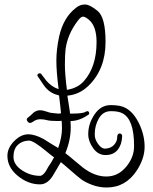

<svg xmlns="http://www.w3.org/2000/svg" viewBox="-20 -777 683 855"><path d="M267 -274 295 -271Q348 -271 360 -278.5Q372 -286 376 -277.5Q380 -269 372 -265Q332 -238 294 -238L267 -240L240 -238Q203 -238 189 -242Q175 -246 158.5 -246Q142 -246 127 -235Q112 -224 103.5 -235Q95 -246 103 -252Q111 -258 118.5 -265Q126 -272 130 -276Q144 -286 157.5 -286Q171 -286 187.5 -280Q204 -274 211 -274L240 -271ZM241 -380Q231 -458 231 -507Q231 -556 243 -613Q262 -699 318 -742Q336 -757 358 -757Q380 -757 415 -728Q450 -699 450 -590Q450 -469 374 -395Q334 -356 280 -351Q282 -336 286 -313Q290 -290 291 -280Q295 -238 295 -211Q295 -153 271 -95Q287 -83 314.5 -59.5Q342 -36 349 -31Q401 9 453.5 9Q506 9 542 -34.5Q578 -78 577 -128Q577 -245 526 -272Q509 -282 474 -282Q439 -282 420.5 -250Q402 -218 402 -181Q402 -179 402 -177Q402 -156 417 -135.5Q432 -115 447 -115Q473 -116 487 -131Q501 -146 501.5 -162Q502 -178 507.5 -181Q513 -184 518.5 -181Q524 -178 524 -171Q523 -134 504.5 -110.5Q486 -87 451.5 -86.5Q417 -86 395 -117Q373 -148 373 -178Q373 -180 373 -181Q373 -226 401 -267.5Q429 -309 473 -309Q517 -309 540 -296Q576 -276 600 -225.5Q624 -175 624 -123.5Q624 -72 590 -19Q540 58 455 58Q421 58 389.5 46Q358 34 341 21Q324 8 294.5 -18Q265 -44 251 -55Q245 -44 232.5 -23.5Q220 -3 215 6Q191 44 158 44Q105 44 59 6Q13 -32 13 -83Q13 -118 43 -148.5Q73 -179 106 -179Q135 -179 174 -158Q185 -151 210 -135.5Q235 -120 239 -118Q256 -166 256 -206Q256 -246 243 -352Q207 -360 184 -386Q176 -395 164.5 -413Q153 -431 149 -436Q145 -441 147.5 -445.5Q150 -450 155.5 -450.5Q161 -451 165 -447H164Q178 -428 186 -418Q210 -390 241 -380ZM410 -590Q410 -660 376 -689Q359 -703 349.5 -703Q340 -703 326 -684Q281 -625 272 -558Q269 -532 269 -489.5Q269 -447 278 -377Q324 -384 352 -414Q410 -478 410 -590ZM158 6Q175 6 195 -34Q210 -55 221 -77H220Q212 -82 188 -102Q129 -151 109 -151Q78 -150 59 -131.5Q40 -113 40 -78.5Q40 -44 77.5 -19Q115 6 158 6Z"/></svg>

Font: Ruge Boogie
Style: Regular
Weight: 400
Version: Version 1.003